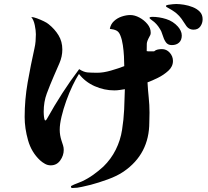

<svg xmlns="http://www.w3.org/2000/svg" viewBox="-20 -857 1040 958"><path d="M843 -553Q843 -525 820 -504Q797 -483 767.5 -468.5Q738 -454 716 -446Q718 -409 722 -371Q726 -333 726 -295Q726 -283 725.5 -271Q725 -259 725 -247Q725 -89 597 -1Q565 21 518 38Q471 55 433 65Q411 70 388 75.5Q365 81 342 81Q334 81 334 75Q334 70 337 70Q350 63 363 58.5Q376 54 389 48Q419 34 445.5 15Q472 -4 496 -26Q534 -63 557.5 -110Q581 -157 589 -209Q597 -259 599.5 -310.5Q602 -362 603 -412Q590 -410 577 -408Q564 -406 550 -406Q500 -406 452.5 -427Q405 -448 374 -488Q359 -465 342 -429.5Q325 -394 310.5 -353.5Q296 -313 287 -275Q278 -237 278 -210Q278 -182 287 -155Q291 -143 294.5 -132Q298 -121 298 -109Q298 -81 280.5 -56.5Q263 -32 233 -32Q218 -32 204.5 -39.5Q191 -47 180 -57Q137 -97 120 -157Q103 -217 103 -273Q103 -360 118 -445.5Q133 -531 152 -616Q156 -633 157.5 -651Q159 -669 159 -686Q159 -705 153.5 -731.5Q148 -758 136 -772Q147 -772 164.5 -765.5Q182 -759 198.5 -751Q215 -743 223 -736Q253 -712 272 -681Q291 -650 291 -610Q291 -575 276.5 -541.5Q262 -508 248 -476Q229 -432 213.5 -390.5Q198 -349 198 -299Q198 -296 198.5 -285.5Q199 -275 201 -265.5Q203 -256 206 -256Q209 -256 212 -260.5Q215 -265 216 -267Q251 -330 291 -392Q331 -454 375 -512Q398 -497 418 -495.5Q438 -494 466 -494Q496 -494 534 -505Q572 -516 600 -527Q600 -549 598.5 -576.5Q597 -604 593 -631.5Q589 -659 581 -679Q574 -698 561 -704.5Q548 -711 528 -713Q532 -736 548.5 -751.5Q565 -767 587.5 -774.5Q610 -782 630 -782Q652 -782 675.5 -769.5Q699 -757 715.5 -737Q732 -717 732 -694Q732 -687 730 -682.5Q728 -678 725 -673Q713 -651 712.5 -639Q712 -627 712 -602Q715 -601 718.5 -601Q722 -601 726 -601Q732 -601 737.5 -601Q743 -601 749 -601Q757 -608 767.5 -610Q778 -612 788 -612Q811 -612 827 -594Q843 -576 843 -553ZM887 -680Q887 -657 873.5 -644.5Q860 -632 837 -632Q817 -632 807 -647Q797 -662 791.5 -681.5Q786 -701 777 -714Q770 -726 760 -737Q750 -748 738 -756Q736 -758 731 -761.5Q726 -765 726 -768Q726 -771 731.5 -772Q737 -773 739 -773Q774 -773 809 -762Q844 -751 868 -724Q876 -715 881.5 -703.5Q887 -692 887 -680ZM991 -761Q991 -741 979.5 -725Q968 -709 946 -709Q920 -709 906 -733Q896 -749 885.5 -763.5Q875 -778 861 -790Q850 -799 838 -806.5Q826 -814 813 -821Q808 -823 808 -827Q808 -831 819 -833Q830 -835 842.5 -836Q855 -837 859 -837Q876 -837 898 -833.5Q920 -830 941.5 -821.5Q963 -813 977 -798.5Q991 -784 991 -761Z"/></svg>

Font: Kaisei Tokumin ExtraBold
Style: Regular
Weight: 800
Designer: Font-Kai, 金井和夫
Foundry: KAZUO KANAI
Version: Version 5.003